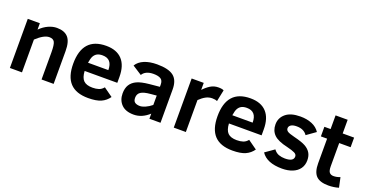

<svg xmlns="http://www.w3.org/2000/svg" viewBox="-34 -1261 3578 1881"><g transform="rotate(20 1754.5 -320.0)"><path d="M400.9 0V-282.2Q400.9 -362.3 386.5 -389.2Q372.1 -416 332 -416Q275.9 -416 196.8 -341.8V0H70.8V-512.2H196.8V-445.8Q236.8 -485.8 282.2 -506.3Q327.6 -526.9 371.1 -526.9Q449.7 -526.9 488.3 -483.9Q526.9 -440.9 526.9 -341.8V0Z M769 -223.1Q772.5 -154.8 802.2 -125Q832 -95.2 896 -95.2Q933.1 -95.2 961.2 -104.5Q989.3 -113.8 1010.3 -140.1L1104 -73.2Q1073.2 -28.8 1024.2 -6.8Q975.1 15.1 890.1 15.1Q763.7 15.1 701.4 -51.3Q639.2 -117.7 639.2 -252Q639.2 -526.9 885.3 -526.9Q994.6 -526.9 1052 -465.1Q1109.4 -403.3 1109.4 -285.2V-223.1ZM984.4 -310.1Q984.4 -426.8 882.3 -426.8Q848.6 -426.8 827.1 -415.3Q805.7 -403.8 792.7 -381.1Q779.8 -358.4 772.5 -310.1Z M1525.4 0V-53.2Q1450.7 15.1 1365.2 15.1Q1280.3 15.1 1236.8 -29.5Q1193.4 -74.2 1193.4 -144Q1193.4 -198.7 1215.6 -234.4Q1237.8 -270 1281.5 -290.3Q1325.2 -310.5 1407.2 -318.8L1515.1 -329.1V-352.1Q1515.1 -395 1489.3 -410.9Q1463.4 -426.8 1413.6 -426.8Q1372.6 -426.8 1343 -413.1Q1313.5 -399.4 1299.3 -374L1201.2 -437Q1227.1 -480.5 1282.2 -503.7Q1337.4 -526.9 1415.5 -526.9Q1535.2 -526.9 1588.1 -485.1Q1641.1 -443.4 1641.1 -348.1V0ZM1515.1 -237.8 1451.2 -231.9Q1383.3 -226.1 1353.3 -206.1Q1323.2 -186 1323.2 -146Q1323.2 -110.8 1342.8 -97.9Q1362.3 -85 1394.5 -85Q1417.5 -85 1450.4 -99.4Q1483.4 -113.8 1515.1 -140.1Z M2088.4 -389.2Q2068.8 -398.9 2036.6 -398.9Q2001.5 -398.9 1970 -382.1Q1938.5 -365.2 1905.3 -333V0H1779.3V-512.2H1905.3V-439Q1937.5 -474.1 1974.6 -497.1Q2011.7 -520 2057.6 -520Q2096.7 -520 2113.3 -509.8Z M2273.4 -223.1Q2276.9 -154.8 2306.6 -125Q2336.4 -95.2 2400.4 -95.2Q2437.5 -95.2 2465.6 -104.5Q2493.7 -113.8 2514.6 -140.1L2608.4 -73.2Q2577.6 -28.8 2528.6 -6.8Q2479.5 15.1 2394.5 15.1Q2268.1 15.1 2205.8 -51.3Q2143.6 -117.7 2143.6 -252Q2143.6 -526.9 2389.6 -526.9Q2499 -526.9 2556.4 -465.1Q2613.8 -403.3 2613.8 -285.2V-223.1ZM2488.8 -310.1Q2488.8 -426.8 2386.7 -426.8Q2353 -426.8 2331.5 -415.3Q2310.1 -403.8 2297.1 -381.1Q2284.2 -358.4 2276.9 -310.1Z M3118.7 -146Q3118.7 -95.2 3093 -59.1Q3067.4 -22.9 3020.3 -3.9Q2973.1 15.1 2912.6 15.1Q2752 15.1 2693.8 -74.2L2787.6 -140.1Q2810.5 -108.9 2840.6 -98.4Q2870.6 -87.9 2904.8 -87.9Q2994.6 -87.9 2994.6 -140.1Q2994.6 -163.1 2969.2 -175.5Q2943.8 -188 2889.6 -201.2Q2787.6 -223.6 2746.1 -264.6Q2704.6 -305.7 2704.6 -371.1Q2704.6 -439 2756.6 -482.9Q2808.6 -526.9 2909.7 -526.9Q2978.5 -526.9 3031 -504.9Q3083.5 -482.9 3111.8 -439L3017.6 -372.1Q2983.9 -423.8 2907.7 -423.8Q2868.7 -423.8 2848.6 -410.4Q2828.6 -397 2828.6 -376Q2828.6 -356 2846.7 -344Q2864.7 -332 2918 -318.8Q3005.4 -297.4 3042.7 -276.1Q3080.1 -254.9 3099.4 -223.4Q3118.7 -191.9 3118.7 -146Z M3502 0Q3451.2 15.1 3395 15.1Q3306.2 15.1 3267.1 -24.9Q3228 -64.9 3228 -154.8V-412.1H3163.1V-512.2H3228V-654.8H3354V-512.2H3473.1V-412.1H3354V-170.9Q3354 -123 3368.9 -106Q3383.8 -88.9 3411.1 -88.9Q3445.8 -88.9 3480 -103Z"/></g></svg>

Font: Clear Sans
Style: Bold
Weight: 700
Foundry: Intel Corporation
Version: Version 1.00